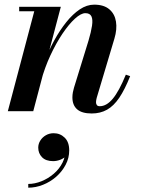

<svg xmlns="http://www.w3.org/2000/svg" viewBox="-20 -490 620 846"><path d="M384 10Q341 10 320 -8.2Q299 -26.5 299 -61Q299 -72 301.2 -83.8Q303.5 -95.5 306 -103.5L370 -311Q381.5 -349.5 385.5 -376.8Q389.5 -404 382.8 -418Q376 -432 356 -432Q337 -432 310.2 -407.8Q283.5 -383.5 255.2 -341.5Q227 -299.5 202 -245.8Q177 -192 161 -133H147.5Q159 -175.5 177.2 -222.2Q195.5 -269 219.5 -312.8Q243.5 -356.5 271.8 -392Q300 -427.5 331.2 -448.5Q362.5 -469.5 395 -469.5Q437.5 -469.5 461.5 -449.2Q485.5 -429 491 -395Q496.5 -361 484 -319.5L406 -58.5Q405 -54.5 404 -49.2Q403 -44 403 -40Q403 -32 406.8 -27Q410.5 -22 419.5 -22Q449.5 -22 477 -55Q504.5 -88 534.5 -161L553.5 -154.5Q530 -95.5 505.5 -59.2Q481 -23 451.5 -6.5Q422 10 384 10ZM14.5 0 131 -440.5H64.5V-460H248L126.5 0ZM104.5 337V320.5Q133.5 320.5 163 308.5Q192.5 296.5 217 275.5Q241.5 254.5 255.5 226.5Q269.5 198.5 268 166.5H284Q284 183.5 273 195.5Q262 207.5 246 213.8Q230 220 214 220Q182 220 165.2 202.8Q148.5 185.5 148.5 160.5Q148.5 144 157.5 129.5Q166.5 115 182 106Q197.5 97 216.5 97Q245 97 265 116.5Q285 136 285 172.5Q285 206.5 269.2 236.2Q253.5 266 227.5 288.8Q201.5 311.5 169.5 324.2Q137.5 337 104.5 337Z"/></svg>

Font: Bodoni Moda 11pt SemiBold
Style: Italic
Weight: 600
Italic angle: -13°
Designer: Owen Earl
Foundry: indestructible type
Version: Version 2.004